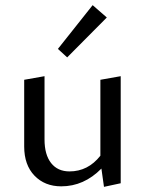

<svg xmlns="http://www.w3.org/2000/svg" viewBox="-20 -719 564 746"><path d="M395 -651 241 -496 205 -529 340 -699ZM370 -409 449 -423V-7L384 7L374 -64Q306 5 218 5Q154 5 114 -36.5Q74 -78 74 -150V-409L153 -423V-177Q153 -118 178.5 -85.5Q204 -53 250 -53Q322 -53 370 -114Z"/></svg>

Font: EauTest Medium
Style: Regular
Weight: 500
Designer: Christian Thalmann (Catharsis Fonts)
Version: Version 0.001;PS 000.001;hotconv 1.0.88;makeotf.lib2.5.64775